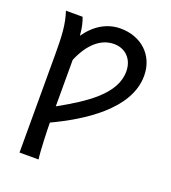

<svg xmlns="http://www.w3.org/2000/svg" viewBox="-136 -609 843 949"><g transform="rotate(20 285.5 -134.5)"><path d="M75.7 239.3H175.8C169.9 201.7 166 84 166 48.8C318.4 -22.9 524.9 -149.9 524.9 -327.1C524.9 -438 442.4 -507.8 336.9 -507.8C267.1 -507.8 206.1 -472.7 158.7 -405.3C154.8 -451.2 148.4 -472.7 139.2 -498H51.3C72.3 -437 75.7 -374 75.7 -278.3ZM166 -280.8C202.6 -368.7 259.8 -424.8 332 -424.8C392.1 -424.8 434.6 -382.3 434.6 -317.4C434.6 -198.7 304.7 -113.8 166 -36.6Z"/></g></svg>

Font: Andika
Style: Regular
Weight: 400
Designer: Victor Gaultney, Annie Olsen, Julie Remington, Don Collingsworth, Eric Hays
Foundry: SIL International
Version: Version 1.000